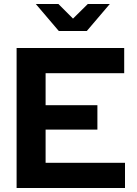

<svg xmlns="http://www.w3.org/2000/svg" viewBox="-20 -940 685 960"><path d="M63 0V-700H601V-574H208V-414H467V-292H208V-126H605V0ZM272 -920 345 -847 419 -920H529L414 -785H274L159 -920Z"/></svg>

Font: Red Hat Display
Style: Bold
Weight: 700
Designer: Pentagram, MCKL
Foundry: Pentagram, MCKL
Version: Version 1.023; ttfautohint (v1.8.3)